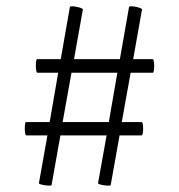

<svg xmlns="http://www.w3.org/2000/svg" viewBox="-20 -504 566 607"><path d="M463 -317H401L429 -474C430 -480 388 -488 388 -482L359 -317H214L242 -474C243 -480 201 -488 201 -482L172 -317H97C92 -317 92 -274 98 -274H164L137 -118H62C57 -118 57 -76 63 -76H130L103 75C101 80 143 86 143 81L171 -76H317L290 75C288 80 330 86 330 81L358 -76H428C434 -76 434 -118 428 -118H365L393 -274H463C469 -274 469 -317 463 -317ZM324 -118H178L206 -274H351Z"/></svg>

Font: Cormorant Infant Book
Style: Regular
Weight: 500
Designer: Christian Thalmann (Catharsis Fonts)
Version: Version 1.000;PS 002.000;hotconv 1.0.88;makeotf.lib2.5.64775